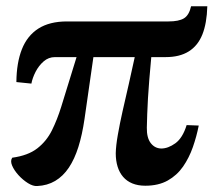

<svg xmlns="http://www.w3.org/2000/svg" viewBox="-20 -598 707 627"><path d="M101.5 9.5Q88 10.5 71.2 0Q54.5 -10.5 40.2 -26.2Q26 -42 19.5 -57.5Q13 -73 20 -83Q71.5 -90 101.8 -113.5Q132 -137 149.5 -172.2Q167 -207.5 180 -249.5L230 -411.5H159.5Q138.5 -411.5 122.5 -397.5Q106.5 -383.5 96.2 -363.5Q86 -343.5 82.5 -325L33.5 -330Q34 -393 51.5 -437.2Q69 -481.5 105.5 -504.8Q142 -528 199 -528H530.5Q564 -528 580.8 -538.2Q597.5 -548.5 604 -577.5H657Q655.5 -522 640.8 -485.2Q626 -448.5 596.2 -430Q566.5 -411.5 521 -411.5H474Q470 -370.5 467.5 -337.2Q465 -304 463.2 -276.8Q461.5 -249.5 460.8 -226.2Q460 -203 459.5 -181Q459 -148 472.2 -130.8Q485.5 -113.5 506.5 -113Q529 -113 552.8 -130.2Q576.5 -147.5 589.5 -189.5L629 -188Q622 -152.5 609.8 -117.5Q597.5 -82.5 577.8 -54Q558 -25.5 527.8 -8.5Q497.5 8.5 454.5 8.5Q430.5 8.5 412.2 1Q394 -6.5 382 -20.5Q370 -34.5 364 -54Q358 -73.5 358 -97.5Q358.5 -122 364.8 -157.8Q371 -193.5 380.5 -235.8Q390 -278 400.5 -323.2Q411 -368.5 420 -411.5H285L256 -209.5Q248.5 -158 236 -118.2Q223.5 -78.5 204.8 -50.5Q186 -22.5 160.2 -7.2Q134.5 8 101.5 9.5Z"/></svg>

Font: Merriweather 96pt ExtraBold
Style: Regular
Weight: 800
Version: Version 2.100